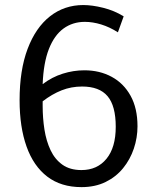

<svg xmlns="http://www.w3.org/2000/svg" viewBox="-20 -748 636 780"><path d="M311 12.2Q228 12.2 172.1 -30.5Q116.2 -73.2 87.9 -152.6Q59.6 -231.9 59.6 -340.8Q59.6 -463.4 92.3 -549.8Q125 -636.2 183.3 -681.9Q241.7 -727.5 318.4 -727.5Q354.5 -727.5 399.4 -716.3Q444.3 -705.1 482.4 -681.6L459 -616.7Q425.3 -638.2 390.9 -648.7Q356.4 -659.2 324.7 -659.2Q275.4 -659.2 238 -632.1Q200.7 -605 178.7 -549.1Q156.7 -493.2 153.3 -406.2Q191.4 -435.1 234.9 -448.7Q278.3 -462.4 322.8 -462.4Q384.8 -462.4 433.6 -436Q482.4 -409.7 510.5 -358.9Q538.6 -308.1 538.6 -234.9Q538.6 -188.5 523.7 -144.3Q508.8 -100.1 480 -64.7Q451.2 -29.3 408.7 -8.5Q366.2 12.2 311 12.2ZM311 -57.1Q375 -57.1 412.6 -103Q450.2 -148.9 450.2 -232.9Q450.2 -317.9 417 -357.2Q383.8 -396.5 313.5 -396.5Q269.5 -396.5 230.5 -381.1Q191.4 -365.7 153.3 -336.4V-317.9Q153.3 -268.1 160.6 -221.4Q168 -174.8 185.5 -137.7Q203.1 -100.6 233.6 -78.9Q264.2 -57.1 311 -57.1Z"/></svg>

Font: Pontano Sans
Style: Regular
Weight: 400
Designer: Vernon Adams
Foundry: Vernon Adams
Version: Version 2.001